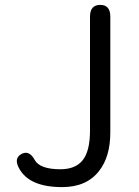

<svg xmlns="http://www.w3.org/2000/svg" viewBox="-20 -752 570 785"><path d="M234 13Q101 13 59 -62Q35 -104 67 -122Q99 -140 122 -98Q143 -60 227 -60Q289 -60 318.5 -97.5Q348 -135 348 -219V-684Q348 -732 390 -732Q431 -732 431 -684V-211Q431 -111 385 -53Q334 13 234 13Z"/></svg>

Font: Resource Han Rounded KR Normal
Style: Regular
Weight: 350
Designer: Cyano Hao (round all glyphs); Ryoko NISHIZUKA 西塚涼子 (kana, bopomofo & ideographs); Paul D. Hunt (Latin, Greek & Cyrillic)
Foundry: Cyano Hao
Version: 0.990